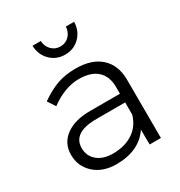

<svg xmlns="http://www.w3.org/2000/svg" viewBox="-174 -858 922 982"><g transform="rotate(-30 287.0 -367.0)"><path d="M283.2 -613.8Q231.9 -613.8 197 -648.4Q162.1 -683.1 160.2 -736.8H209Q210.4 -704.6 231.4 -683.3Q252.4 -662.1 283.2 -662.1Q314 -662.1 334.7 -683.3Q355.5 -704.6 356.9 -736.8H405.8Q404.3 -683.1 369.6 -648.4Q335 -613.8 283.2 -613.8ZM493.2 0H426.8L425.8 -87.9Q364.3 2.9 230 2.9Q150.4 2.9 101.1 -41.7Q51.8 -86.4 51.8 -154.8Q51.8 -222.2 104.5 -261.5Q157.2 -300.8 249 -300.8H424.8V-340.8Q424.8 -402.8 387.9 -437Q351.1 -471.2 279.8 -471.2Q196.3 -471.2 110.8 -408.2L81.1 -454.1Q134.3 -491.2 182.1 -508.5Q230 -525.9 292 -525.9Q387.2 -525.9 439.2 -478.5Q491.2 -431.2 492.2 -347.2ZM242.2 -53.2Q312 -53.2 360.4 -85.2Q408.7 -117.2 425.8 -176.8V-249H256.8Q116.2 -249 116.2 -157.2Q116.2 -110.4 150.4 -81.8Q184.6 -53.2 242.2 -53.2Z"/></g></svg>

Font: Montserrat arm Light
Style: Regular
Weight: 300
Designer: Julieta Ulanovsky
Foundry: Julieta Ulanovsky
Version: Version 6.000;PS 006.000;hotconv 1.0.88;makeotf.lib2.5.64775